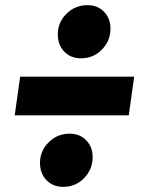

<svg xmlns="http://www.w3.org/2000/svg" viewBox="-20 -704 558 744"><path d="M135 -73Q135 -119 168.5 -152.5Q202 -186 250 -186Q289 -186 314 -160.5Q339 -135 339 -95Q339 -48 306 -14Q273 20 225 20Q185 20 160 -6Q135 -32 135 -73ZM204 -571Q204 -617 237.5 -650.5Q271 -684 319 -684Q358 -684 383 -658.5Q408 -633 408 -593Q408 -546 375 -512Q342 -478 294 -478Q254 -478 229 -504Q204 -530 204 -571ZM37 -257 58 -407H500L479 -257Z"/></svg>

Font: Fira Sans Black
Style: Italic
Weight: 900
Italic angle: -8°
Designer: Carrois Corporate & Edenspiekermann AG
Foundry: Carrois Corporate GbR & Edenspiekermann AG
Version: Version 4.203